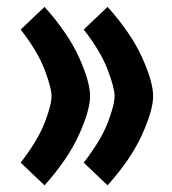

<svg xmlns="http://www.w3.org/2000/svg" viewBox="-20 -523 502 562"><path d="M243.7 -241.7Q243.7 -200.7 211.4 -129.2Q179.2 -57.6 110.4 19.5L40.5 -46.9Q91.3 -112.8 111.1 -164.6Q130.9 -216.3 130.9 -242.2Q130.9 -265.1 110.6 -318.8Q90.3 -372.6 40.5 -436.5L110.4 -502.9Q179.7 -425.3 211.7 -354.2Q243.7 -283.2 243.7 -241.7ZM428.2 -241.7Q428.2 -200.7 396 -129.2Q363.8 -57.6 294.9 19.5L225.1 -46.9Q275.9 -112.8 295.7 -164.6Q315.4 -216.3 315.4 -242.2Q315.4 -265.1 295.2 -318.8Q274.9 -372.6 225.1 -436.5L294.9 -502.9Q364.3 -425.3 396.2 -354.2Q428.2 -283.2 428.2 -241.7Z"/></svg>

Font: Vazir FD-WOL
Style: Bold-FD-WOL
Weight: 700
Designer: Saber Rastikerdar
Foundry: Saber Rastikerdar
Version: Version 30.1.0